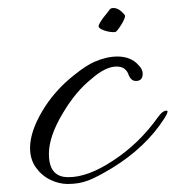

<svg xmlns="http://www.w3.org/2000/svg" viewBox="-20 -451 438 479"><path d="M149 8Q128 8 106.5 -2Q85 -12 70 -32.5Q55 -53 55 -82Q55 -122 85 -173Q115 -224 164 -263Q195 -288 216 -297Q246 -310 273 -310Q307 -310 326 -288Q336 -278 336 -267Q336 -249 319 -249Q307 -249 301 -264Q294 -285 271 -285Q243 -285 208 -254Q169 -223 137 -169Q102 -111 102 -67Q102 -24 128 -13Q137 -9 151 -9Q199 -9 260 -49Q327 -92 375 -160Q386 -175 395 -175Q398 -175 398 -173Q398 -168 389 -154Q343 -83 260 -32Q222 -9 199.5 -0.5Q177 8 149 8ZM267 -371Q255 -370 240 -375Q225 -380 226 -387Q229 -395 237 -406Q251 -423 253.5 -427Q256 -431 263 -431Q277 -431 291 -414Q291 -413 291.5 -412.5Q292 -412 292 -411Q292 -405 283 -390Q271 -371 267 -371Z"/></svg>

Font: Ephesis
Style: Regular
Weight: 400
Designer: Robert E. Leuschke
Foundry: Robert E. Leuschke
Version: Version 1.010; ttfautohint (v1.8.3)